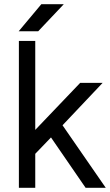

<svg xmlns="http://www.w3.org/2000/svg" viewBox="-20 -895 525 915"><path d="M70 0H148V-162L223 -240L388 0H484L278 -298L469 -500H362L148 -276V-700H70ZM69 -746H162L284 -875H177Z"/></svg>

Font: Unageo
Style: Regular
Weight: 400
Designer: Richard Sepsi
Foundry: Richard Sepsi
Version: Version 2.000